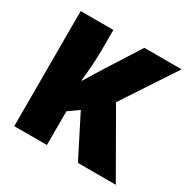

<svg xmlns="http://www.w3.org/2000/svg" viewBox="-130 -676 790 799"><g transform="rotate(30 265.0 -276.5)"><path d="M37 0V-553H194V-456Q194 -421 191 -380Q188 -339 184 -305H187Q201 -328 214.5 -350Q228 -372 243 -396L343 -553H522L354 -298L525 0H343L243 -197L194 -162V0Z"/></g></svg>

Font: Noto Sans Mono Condensed Black
Style: Regular
Weight: 900
Width: 3
Designer: Monotype Design Team
Foundry: Monotype Imaging Inc.
Version: Version 2.014